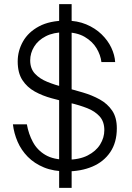

<svg xmlns="http://www.w3.org/2000/svg" viewBox="-20 -811 634 922"><path d="M300 12Q237 12 191 -7Q145 -26 113.5 -58Q82 -90 64.5 -130.5Q47 -171 42 -214H109Q117 -168 138 -129Q159 -90 198 -67Q237 -44 300 -44Q361 -44 401 -64.5Q441 -85 461 -117.5Q481 -150 481 -186Q481 -227 458.5 -252Q436 -277 399 -291.5Q362 -306 317.5 -316.5Q273 -327 228.5 -339Q184 -351 147 -371.5Q110 -392 87.5 -426.5Q65 -461 65 -516Q65 -567 90.5 -612Q116 -657 167.5 -684.5Q219 -712 297 -712Q351 -712 394 -694Q437 -676 467.5 -646.5Q498 -617 514.5 -582Q531 -547 533 -513H467Q463 -547 443.5 -579.5Q424 -612 386.5 -634Q349 -656 290 -656Q237 -656 200 -637Q163 -618 144 -587Q125 -556 125 -521Q125 -482 147.5 -457.5Q170 -433 207 -418Q244 -403 288.5 -391.5Q333 -380 377.5 -367Q422 -354 459 -333.5Q496 -313 518.5 -280Q541 -247 541 -195Q541 -127 509.5 -80.5Q478 -34 423.5 -11Q369 12 300 12ZM264 91V-791H324V91Z"/></svg>

Font: Inclusive Sans Light
Style: Regular
Weight: 300
Designer: Olivia King
Foundry: Olivia King
Version: Version 2.004